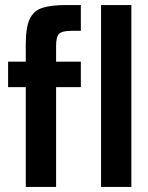

<svg xmlns="http://www.w3.org/2000/svg" viewBox="-20 -740 586 760"><path d="M82 0V-565Q82 -631 97.5 -664.5Q113 -698 148 -709Q183 -720 241 -720H300V-618H264Q226 -618 214 -606.5Q202 -595 202 -558V0ZM12 -395V-496H300V-395ZM380 0V-720H500V0Z"/></svg>

Font: Host Grotesk SemiBold
Style: Regular
Weight: 600
Designer: Doukan Karapınar
Foundry: Element Type
Version: Version 1.003